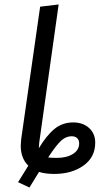

<svg xmlns="http://www.w3.org/2000/svg" viewBox="-20 -768 447 861"><path d="M407 -128Q407 -63 354.5 -25.5Q302 12 223 12Q184 12 155 3L112 73L61 49L107 -25Q73 -58 73 -115Q73 -124 75 -144L160 -738L243 -748L156 -129Q154 -109 154 -103Q189 -161 224.5 -190Q260 -219 308 -219Q352 -219 379.5 -194Q407 -169 407 -128ZM335 -125Q335 -140 326 -148.5Q317 -157 301 -157Q276 -157 254 -137Q232 -117 196 -62Q206 -60 235 -60Q279 -60 307 -77.5Q335 -95 335 -125Z"/></svg>

Font: Fira Sans Book
Style: Italic
Weight: 350
Italic angle: -8°
Designer: bBox Type GmbH & Carrois Corporate GbR & Edenspiekermann AG
Foundry: bBox Type GmbH & Carrois Corporate GbR & Edenspiekermann AG
Version: Version 4.301